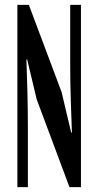

<svg xmlns="http://www.w3.org/2000/svg" viewBox="-20 -765 401 785"><path d="M51 -745V0H94V-247C94 -337 91 -439 88 -522H91L130 -359L264 0H311V-745H267V-498C267 -409 271 -302 274 -223H271L232 -388L98 -745Z"/></svg>

Font: 寒蝉无机体 CompactMedium
Style: Regular
Weight: 500
Width: 3
Designer: ChillTanhei {Warren2060}; 
Source Han Sans {Ryoko NISHIZUKA 西塚涼子 (kana, bopomofo & ideographs); Paul D. Hunt (Latin, Gre
Foundry: ChillType&Adobe
Version: Version 1.000;Glyphs 3.1.1 (3135)